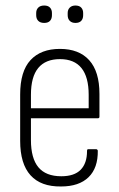

<svg xmlns="http://www.w3.org/2000/svg" viewBox="-20 -667 432 695"><path d="M201 8Q128 9 90.5 -32.5Q53 -74 53 -157V-325Q53 -409 90.5 -449.5Q128 -490 197 -490Q266 -490 303 -449Q340 -408 340 -327V-245Q340 -239 335 -239H92V-160Q92 -94 119 -61.5Q146 -29 202 -29Q249 -29 272 -52.5Q295 -76 295 -120Q295 -127 299 -127H328Q332 -127 334 -122Q335 -59 300.5 -25.5Q266 8 201 8ZM92 -275H301V-324Q301 -388 275 -420.5Q249 -453 197 -453Q145 -453 118.5 -421Q92 -389 92 -324ZM140 -584Q126 -584 118.5 -591.5Q111 -599 111 -612V-620Q111 -632 118.5 -639.5Q126 -647 140 -647Q154 -647 161 -639.5Q168 -632 168 -620V-612Q168 -599 161 -591.5Q154 -584 140 -584ZM253 -584Q240 -584 232.5 -591.5Q225 -599 225 -612V-620Q225 -632 232.5 -639.5Q240 -647 253 -647Q267 -647 274 -639.5Q281 -632 281 -620V-612Q281 -599 274 -591.5Q267 -584 253 -584Z"/></svg>

Font: Sofia Sans Condensed ExtraLight
Style: Regular
Weight: 250
Version: Version 4.100